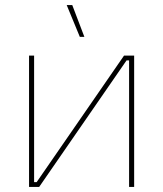

<svg xmlns="http://www.w3.org/2000/svg" viewBox="-20 -740 646 760"><path d="M95 0H135L481 -501H491V0H511V-520H471L125 -19H115V-520H95ZM296 -594H314L266 -720H244Z"/></svg>

Font: Fixel Variable
Style: Regular
Weight: 100
Width: 3
Designer: AlfaBravo + MacPaw
Foundry: Kyrylo Tkachov, Marchela Mozhyna, Serhii Makarenko, Maria Weinstein, Zakhar Kryvoshyya
Version: Version 1.211